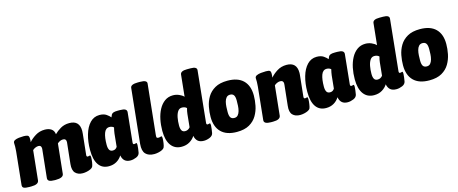

<svg xmlns="http://www.w3.org/2000/svg" viewBox="-44 -1369 4748 1991"><g transform="rotate(-15 2330.5 -373.0)"><path d="M661 8Q610 8 581.5 -21.5Q553 -51 560 -118L583 -335Q584 -340 584 -343.5Q584 -347 584 -351Q584 -384 551 -384Q519 -384 490 -358L457 -40Q453 2 371 2H360Q319 2 301.5 -8Q284 -18 286 -40L317 -335Q318 -341 318 -344Q318 -347 318 -351Q318 -384 287 -384Q271 -384 253.5 -376.5Q236 -369 224 -357L191 -40Q186 2 109 2H86Q46 2 28.5 -6.5Q11 -15 14 -40L50 -389Q50 -397 51.5 -413Q53 -429 53 -440Q53 -450 52.5 -459.5Q52 -469 52 -480Q52 -498 70 -507Q88 -516 114.5 -519Q141 -522 166 -522Q196 -522 209.5 -515Q223 -508 223 -480Q224 -463 221 -443Q249 -476 293.5 -503.5Q338 -531 394 -531Q436 -531 463.5 -512.5Q491 -494 495 -455Q522 -483 563 -507Q604 -531 657 -531Q767 -531 767 -418Q767 -411 766 -403Q765 -395 765 -387L742 -168Q739 -146 755 -146Q762 -146 767.5 -148.5Q773 -151 778 -151Q786 -151 786 -129Q786 -107 781.5 -76.5Q777 -46 770 -32Q764 -20 745.5 -11Q727 -2 704 3Q681 8 661 8Z M941 8Q869 8 831.5 -46Q794 -100 794 -204Q794 -294 815.5 -368.5Q837 -443 879 -487Q921 -531 981 -531Q1027 -531 1055 -511.5Q1083 -492 1096 -475Q1102 -492 1108.5 -503Q1115 -514 1130.5 -519.5Q1146 -525 1176 -525H1201Q1241 -525 1257.5 -514.5Q1274 -504 1272 -483L1240 -168Q1237 -146 1253 -146Q1260 -146 1265.5 -148.5Q1271 -151 1276 -151Q1279 -151 1281 -146.5Q1283 -142 1283 -129Q1283 -116 1279.5 -89.5Q1276 -63 1273 -47Q1267 -19 1235 -5.5Q1203 8 1172 8Q1096 8 1082 -70Q1060 -34 1024 -13Q988 8 941 8ZM1022 -139Q1053 -139 1069 -166L1083 -305Q1085 -319 1088 -336Q1091 -353 1095 -367Q1090 -373 1077.5 -378.5Q1065 -384 1049 -384Q1008 -384 991 -337Q974 -290 974 -212Q974 -177 985 -158Q996 -139 1022 -139Z M1428 8Q1367 8 1336 -25Q1305 -58 1312 -132L1373 -717Q1376 -754 1454 -754H1477Q1517 -754 1534 -744.5Q1551 -735 1549 -717L1493 -179Q1491 -161 1494 -153Q1497 -145 1513 -145Q1523 -145 1531.5 -148Q1540 -151 1545 -151Q1553 -151 1553 -129Q1553 -107 1548.5 -76.5Q1544 -46 1537 -32Q1531 -20 1513 -11Q1495 -2 1471.5 3Q1448 8 1428 8Z M1722 8Q1649 8 1609 -46.5Q1569 -101 1569 -203Q1569 -266 1581 -324.5Q1593 -383 1618 -429.5Q1643 -476 1681 -503.5Q1719 -531 1770 -531Q1803 -531 1834 -518Q1865 -505 1884 -485L1908 -717Q1912 -754 1980 -754H2021Q2089 -754 2085 -716L2029 -168Q2026 -146 2042 -146Q2049 -146 2054.5 -148.5Q2060 -151 2065 -151Q2068 -151 2070 -146.5Q2072 -142 2072 -129Q2072 -116 2068.5 -89.5Q2065 -63 2062 -47Q2056 -19 2024 -5.5Q1992 8 1961 8Q1919 8 1896 -12Q1873 -32 1866 -70Q1846 -37 1809 -14.5Q1772 8 1722 8ZM1799 -139Q1831 -139 1852 -166L1866 -305Q1869 -335 1878 -365Q1860 -384 1827 -384Q1799 -384 1782.5 -359.5Q1766 -335 1758.5 -296Q1751 -257 1751 -212Q1751 -177 1762 -158Q1773 -139 1799 -139Z M2315 8Q2205 8 2147.5 -49Q2090 -106 2090 -213Q2090 -264 2100.5 -319.5Q2111 -375 2139.5 -423Q2168 -471 2220.5 -501Q2273 -531 2355 -531Q2466 -531 2523.5 -474.5Q2581 -418 2581 -312Q2581 -260 2570 -204.5Q2559 -149 2530.5 -100.5Q2502 -52 2450 -22Q2398 8 2315 8ZM2327 -139Q2351 -139 2365 -155Q2379 -171 2386 -196.5Q2393 -222 2394.5 -251.5Q2396 -281 2396 -308Q2396 -348 2383.5 -366Q2371 -384 2344 -384Q2319 -384 2304.5 -367.5Q2290 -351 2283.5 -325.5Q2277 -300 2275.5 -271Q2274 -242 2274 -217Q2274 -175 2286.5 -157Q2299 -139 2327 -139Z M2994 8Q2942 8 2913.5 -21.5Q2885 -51 2893 -118L2916 -335Q2916 -340 2916.5 -343.5Q2917 -347 2917 -351Q2917 -384 2882 -384Q2866 -384 2848.5 -376.5Q2831 -369 2819 -357L2786 -40Q2781 2 2704 2H2681Q2604 2 2609 -40L2645 -389Q2645 -397 2646.5 -413Q2648 -429 2648 -440Q2648 -450 2647.5 -459.5Q2647 -469 2647 -480Q2647 -498 2666 -507Q2685 -516 2712.5 -519Q2740 -522 2766 -522Q2796 -522 2807 -515Q2818 -508 2818 -480Q2818 -460 2815 -441Q2842 -474 2887 -502.5Q2932 -531 2989 -531Q3099 -531 3099 -418Q3099 -411 3098.5 -403Q3098 -395 3097 -387L3074 -168Q3071 -146 3088 -146Q3094 -146 3100 -148.5Q3106 -151 3110 -151Q3118 -151 3118 -129Q3118 -107 3113.5 -76.5Q3109 -46 3103 -32Q3097 -20 3078.5 -11Q3060 -2 3037 3Q3014 8 2994 8Z M3273 8Q3201 8 3163.5 -46Q3126 -100 3126 -204Q3126 -294 3147.5 -368.5Q3169 -443 3211 -487Q3253 -531 3313 -531Q3359 -531 3387 -511.5Q3415 -492 3428 -475Q3434 -492 3440.5 -503Q3447 -514 3462.5 -519.5Q3478 -525 3508 -525H3533Q3573 -525 3589.5 -514.5Q3606 -504 3604 -483L3572 -168Q3569 -146 3585 -146Q3592 -146 3597.5 -148.5Q3603 -151 3608 -151Q3611 -151 3613 -146.5Q3615 -142 3615 -129Q3615 -116 3611.5 -89.5Q3608 -63 3605 -47Q3599 -19 3567 -5.5Q3535 8 3504 8Q3428 8 3414 -70Q3392 -34 3356 -13Q3320 8 3273 8ZM3354 -139Q3385 -139 3401 -166L3415 -305Q3417 -319 3420 -336Q3423 -353 3427 -367Q3422 -373 3409.5 -378.5Q3397 -384 3381 -384Q3340 -384 3323 -337Q3306 -290 3306 -212Q3306 -177 3317 -158Q3328 -139 3354 -139Z M3788 8Q3715 8 3675 -46.5Q3635 -101 3635 -203Q3635 -266 3647 -324.5Q3659 -383 3684 -429.5Q3709 -476 3747 -503.5Q3785 -531 3836 -531Q3869 -531 3900 -518Q3931 -505 3950 -485L3974 -717Q3978 -754 4046 -754H4087Q4155 -754 4151 -716L4095 -168Q4092 -146 4108 -146Q4115 -146 4120.5 -148.5Q4126 -151 4131 -151Q4134 -151 4136 -146.5Q4138 -142 4138 -129Q4138 -116 4134.5 -89.5Q4131 -63 4128 -47Q4122 -19 4090 -5.5Q4058 8 4027 8Q3985 8 3962 -12Q3939 -32 3932 -70Q3912 -37 3875 -14.5Q3838 8 3788 8ZM3865 -139Q3897 -139 3918 -166L3932 -305Q3935 -335 3944 -365Q3926 -384 3893 -384Q3865 -384 3848.5 -359.5Q3832 -335 3824.5 -296Q3817 -257 3817 -212Q3817 -177 3828 -158Q3839 -139 3865 -139Z M4381 8Q4271 8 4213.5 -49Q4156 -106 4156 -213Q4156 -264 4166.5 -319.5Q4177 -375 4205.5 -423Q4234 -471 4286.5 -501Q4339 -531 4421 -531Q4532 -531 4589.5 -474.5Q4647 -418 4647 -312Q4647 -260 4636 -204.5Q4625 -149 4596.5 -100.5Q4568 -52 4516 -22Q4464 8 4381 8ZM4393 -139Q4417 -139 4431 -155Q4445 -171 4452 -196.5Q4459 -222 4460.5 -251.5Q4462 -281 4462 -308Q4462 -348 4449.5 -366Q4437 -384 4410 -384Q4385 -384 4370.5 -367.5Q4356 -351 4349.5 -325.5Q4343 -300 4341.5 -271Q4340 -242 4340 -217Q4340 -175 4352.5 -157Q4365 -139 4393 -139Z"/></g></svg>

Font: Asap Semi Condensed Semi Condensed Black
Style: Italic
Weight: 900
Width: 4
Italic angle: -6°
Designer: Pablo Cosgaya
Foundry: Omnibus-Type
Version: Version 3.001; ttfautohint (v1.8.4.7-5d5b)